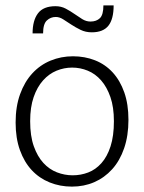

<svg xmlns="http://www.w3.org/2000/svg" viewBox="-20 -685 536 713"><path d="M457 -240Q457 -181 441 -134.5Q425 -88 396.5 -56.5Q368 -25 330 -8.5Q292 8 247 8Q203 8 164.5 -7.5Q126 -23 98 -53Q70 -83 54 -127.5Q38 -172 38 -230Q38 -289 54.5 -335Q71 -381 100 -412.5Q129 -444 168 -460Q207 -476 251 -476Q295 -476 333 -461Q371 -446 398.5 -416Q426 -386 441.5 -342Q457 -298 457 -240ZM403 -235Q403 -287 390 -324.5Q377 -362 355.5 -386.5Q334 -411 306 -422.5Q278 -434 248 -434Q218 -434 190 -422.5Q162 -411 140 -386.5Q118 -362 105 -324.5Q92 -287 92 -235Q92 -180 105.5 -142Q119 -104 141 -80Q163 -56 191.5 -45Q220 -34 250 -34Q280 -34 307.5 -44.5Q335 -55 356.5 -79Q378 -103 390.5 -141.5Q403 -180 403 -235ZM101 -561Q101 -609 121 -635.5Q141 -662 186 -662Q207 -662 224 -653Q241 -644 256 -633.5Q271 -623 285.5 -614Q300 -605 316 -605Q338 -605 351 -617.5Q364 -630 364 -665H402Q402 -614 382.5 -589.5Q363 -565 321 -565Q298 -565 279.5 -574Q261 -583 245 -593.5Q229 -604 215 -613Q201 -622 187 -622Q168 -622 154 -609Q140 -596 140 -561Z"/></svg>

Font: Mukta Mahee ExtraLight
Style: Regular
Weight: 275
Designer: Shuchita Grover, Noopur Datye, Girish Dalvi, Yashodeep Gholap
Foundry: Ek Type
Version: Version 2.538;PS 1.000;hotconv 16.6.51;makeotf.lib2.5.65220;